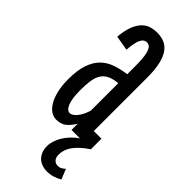

<svg xmlns="http://www.w3.org/2000/svg" viewBox="-219 -507 709 709"><g transform="rotate(45 135.5 -152.5)"><path d="M36.1 -362.8Q39.1 -397.9 47.9 -420.2Q56.6 -442.4 69.1 -455.3Q81.5 -468.3 97.2 -473.1Q112.8 -478 129.9 -478Q148.9 -478 165.5 -471.9Q182.1 -465.8 194.6 -450Q207 -434.1 214.1 -406.2Q221.2 -378.4 221.2 -335V-55.2H261.2V0Q240.7 13.7 227.3 26.4Q213.9 39.1 205.8 51Q197.8 63 194.3 74.7Q190.9 86.4 190.9 98.1Q190.9 113.8 198.5 121.8Q206.1 129.9 217.8 129.9Q227.1 129.9 233.9 126Q240.7 122.1 247.1 116.2L263.2 155.8Q250.5 163.6 235.4 168.2Q220.2 172.9 203.1 172.9Q190.9 172.9 179.2 168.9Q167.5 165 158.4 157Q149.4 148.9 143.8 136.2Q138.2 123.5 138.2 106Q138.2 92.8 142.8 78.4Q147.5 64 156 50Q164.6 36.1 176.8 23.2Q189 10.3 204.1 0H160.2V-32.2Q146 -9.3 131.3 2Q116.7 13.2 92.8 13.2Q78.1 13.2 64.9 4.4Q51.8 -4.4 41.5 -21.7Q31.2 -39.1 25.1 -64.7Q19 -90.3 19 -124Q19 -171.9 29.8 -202.4Q40.5 -232.9 59.6 -251.2Q78.6 -269.5 104.2 -278.1Q129.9 -286.6 160.2 -291V-335.9Q160.2 -365.2 157.5 -382.8Q154.8 -400.4 150.4 -409.9Q146 -419.4 140.4 -422.6Q134.8 -425.8 128.9 -425.8Q113.3 -425.8 105 -408.4Q96.7 -391.1 94.2 -353ZM160.2 -244.1Q134.3 -241.7 118.4 -233.6Q102.5 -225.6 93.8 -211.2Q85 -196.8 82 -175.8Q79.1 -154.8 79.1 -127Q79.1 -84 87.9 -61.5Q96.7 -39.1 111.8 -39.1Q118.2 -39.1 125.2 -43.9Q132.3 -48.8 138.9 -57.1Q145.5 -65.4 151.1 -76.9Q156.7 -88.4 160.2 -101.1Z"/></g></svg>

Font: Stint Ultra Condensed
Style: Regular
Weight: 400
Width: 1
Designer: Astigmatic (AOETI)
Foundry: Astigmatic (AOETI)
Version: Version 1.000